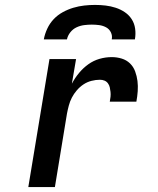

<svg xmlns="http://www.w3.org/2000/svg" viewBox="-20 -760 640 780"><path d="M95 0 181 -520H289L272 -420Q284 -443 301 -463.5Q318 -484 339 -499Q360 -514 384.5 -521Q409 -528 434 -528Q455 -528 474.5 -522Q494 -516 508 -502.5Q522 -489 529 -470Q536 -451 538.5 -431Q541 -411 539.5 -389.5Q538 -368 534 -347H426Q428 -357 429 -367Q430 -377 429 -386.5Q428 -396 426 -405Q424 -414 418.5 -421.5Q413 -429 404.5 -432.5Q396 -436 386 -436Q369 -436 351.5 -431.5Q334 -427 319 -417Q304 -407 292 -393Q280 -379 272 -363.5Q264 -348 259.5 -331Q255 -314 252 -298L203 0ZM158 -600Q162 -622 172 -643.5Q182 -665 198 -682Q214 -699 235 -710.5Q256 -722 278 -728.5Q300 -735 322 -737.5Q344 -740 366 -740Q388 -740 409 -737.5Q430 -735 450 -728.5Q470 -722 487 -710.5Q504 -699 515 -682Q526 -665 529 -643.5Q532 -622 528 -600H434Q437 -615 430.5 -628.5Q424 -642 411 -649Q398 -656 383 -658Q368 -660 353 -660Q338 -660 322 -658Q306 -656 291 -649Q276 -642 265.5 -628.5Q255 -615 252 -600Z"/></svg>

Font: Iosevka SmBd Ex Obl
Style: Regular
Weight: 600
Width: 7
Italic angle: -9°
Monospace: yes
Designer: Belleve Invis
Foundry: Belleve Invis
Version: Version 32.5.0; ttfautohint (v1.8.4)